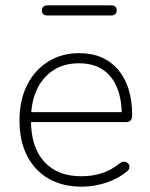

<svg xmlns="http://www.w3.org/2000/svg" viewBox="-20 -691 563 719"><path d="M286 8Q214 8 162 -22Q110 -52 81.5 -107.5Q53 -163 53 -240Q53 -316 81.5 -372.5Q110 -429 160.5 -460.5Q211 -492 277 -492Q324 -492 360.5 -476Q397 -460 422.5 -430Q448 -400 461.5 -357Q475 -314 475 -260Q475 -247 469.5 -240.5Q464 -234 453 -234H80V-271H453L436 -259Q436 -320 418 -363.5Q400 -407 364.5 -430.5Q329 -454 276 -454Q218 -454 177.5 -426.5Q137 -399 116.5 -352Q96 -305 96 -245V-240Q96 -140 145.5 -85.5Q195 -31 284 -31Q324 -31 359 -41.5Q394 -52 428 -79Q435 -85 442.5 -85.5Q450 -86 455.5 -82.5Q461 -79 463.5 -73.5Q466 -68 464 -61Q462 -54 454 -48Q423 -22 378 -7Q333 8 286 8ZM158 -633Q137 -633 137 -652Q137 -661 142.5 -666Q148 -671 158 -671H396Q417 -671 417 -652Q417 -643 411.5 -638Q406 -633 396 -633Z"/></svg>

Font: Nunito ExtraLight
Style: Regular
Weight: 200
Designer: Vernon Adams
Foundry: Vernon Adams
Version: Version 3.602